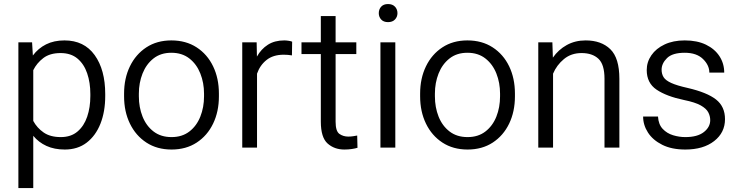

<svg xmlns="http://www.w3.org/2000/svg" viewBox="-20 -741 3713 964"><path d="M508.3 -269V-258.8Q508.3 -180.7 484.4 -120.1Q460.4 -59.6 415.3 -24.9Q370.1 9.8 305.2 9.8Q252.9 9.8 213.4 -8.3Q173.8 -26.4 147 -59.1V203.1H72.3V-528.3H141.1L145 -462.4Q171.9 -498.5 211.4 -518.3Q251 -538.1 303.7 -538.1Q402.3 -538.1 455.3 -464.4Q508.3 -390.6 508.3 -269ZM433.6 -258.8V-269Q433.6 -326.2 417.7 -372.8Q401.9 -419.4 368.9 -447Q335.9 -474.6 284.2 -474.6Q230.5 -474.6 197.5 -449.5Q164.6 -424.3 147 -388.7V-133.8Q166 -98.6 199.2 -75.7Q232.4 -52.7 285.2 -52.7Q336.4 -52.7 369.1 -80.6Q401.9 -108.4 417.7 -155Q433.6 -201.7 433.6 -258.8Z M603 -257.3V-271Q603 -347.7 632.3 -408Q661.6 -468.3 714.8 -503.2Q768.1 -538.1 840.3 -538.1Q913.6 -538.1 967.3 -503.2Q1021 -468.3 1050 -408Q1079.1 -347.7 1079.1 -271V-257.3Q1079.1 -180.7 1050 -120.4Q1021 -60.1 967.5 -25.1Q914.1 9.8 841.3 9.8Q768.6 9.8 715.1 -25.1Q661.6 -60.1 632.3 -120.4Q603 -180.7 603 -257.3ZM677.2 -271V-257.3Q677.2 -202.1 695.8 -155.5Q714.4 -108.9 751 -80.8Q787.6 -52.7 841.3 -52.7Q894.5 -52.7 930.9 -80.8Q967.3 -108.9 985.8 -155.5Q1004.4 -202.1 1004.4 -257.3V-271Q1004.4 -325.2 985.8 -372.1Q967.3 -418.9 930.7 -447.5Q894 -476.1 840.3 -476.1Q787.1 -476.1 750.7 -447.5Q714.4 -418.9 695.8 -372.1Q677.2 -325.2 677.2 -271Z M1446.8 -531.7 1445.8 -462.9Q1425.8 -466.3 1404.3 -466.3Q1351.6 -466.3 1318.4 -439.9Q1285.2 -413.6 1270.5 -371.1V0H1196.3V-528.3H1268.6L1270 -457Q1291 -494.6 1325 -516.4Q1358.9 -538.1 1407.2 -538.1Q1417.5 -538.1 1429.7 -536.1Q1441.9 -534.2 1446.8 -531.7Z M1769 -528.3V-469.7H1665V-129.9Q1665 -82 1684.3 -68.6Q1703.6 -55.2 1728.5 -55.2Q1741.2 -55.2 1753.4 -57.1Q1765.6 -59.1 1773.4 -60.5L1774.9 1Q1764.2 4.4 1746.8 7.1Q1729.5 9.8 1709 9.8Q1658.7 9.8 1624.8 -20.5Q1590.8 -50.8 1590.8 -130.4V-469.7H1493.7V-528.3H1590.8V-660.2H1665V-528.3Z M1881.8 -674.8Q1881.8 -694.3 1893.8 -707.5Q1905.8 -720.7 1928.2 -720.7Q1950.7 -720.7 1963.1 -707.5Q1975.6 -694.3 1975.6 -674.8Q1975.6 -656.2 1963.1 -643.1Q1950.7 -629.9 1928.2 -629.9Q1905.8 -629.9 1893.8 -643.1Q1881.8 -656.2 1881.8 -674.8ZM1964.8 -528.3V0H1890.1V-528.3Z M2089.4 -257.3V-271Q2089.4 -347.7 2118.7 -408Q2147.9 -468.3 2201.2 -503.2Q2254.4 -538.1 2326.7 -538.1Q2399.9 -538.1 2453.6 -503.2Q2507.3 -468.3 2536.4 -408Q2565.4 -347.7 2565.4 -271V-257.3Q2565.4 -180.7 2536.4 -120.4Q2507.3 -60.1 2453.9 -25.1Q2400.4 9.8 2327.6 9.8Q2254.9 9.8 2201.4 -25.1Q2147.9 -60.1 2118.7 -120.4Q2089.4 -180.7 2089.4 -257.3ZM2163.6 -271V-257.3Q2163.6 -202.1 2182.1 -155.5Q2200.7 -108.9 2237.3 -80.8Q2273.9 -52.7 2327.6 -52.7Q2380.9 -52.7 2417.2 -80.8Q2453.6 -108.9 2472.2 -155.5Q2490.7 -202.1 2490.7 -257.3V-271Q2490.7 -325.2 2472.2 -372.1Q2453.6 -418.9 2417 -447.5Q2380.4 -476.1 2326.7 -476.1Q2273.4 -476.1 2237.1 -447.5Q2200.7 -418.9 2182.1 -372.1Q2163.6 -325.2 2163.6 -271Z M2899.9 -474.6Q2847.7 -474.6 2811.3 -444.3Q2774.9 -414.1 2756.8 -371.1V0H2682.6V-528.3H2753.4L2755.9 -451.7Q2783.7 -491.7 2825.7 -514.9Q2867.7 -538.1 2920.4 -538.1Q2999 -538.1 3044.4 -493.9Q3089.8 -449.7 3089.8 -345.2V0H3015.1V-345.7Q3015.1 -417.5 2984.6 -446Q2954.1 -474.6 2899.9 -474.6Z M3545.9 -137.7Q3545.9 -158.2 3536.1 -177Q3526.4 -195.8 3498.3 -211.7Q3470.2 -227.5 3414.6 -238.8Q3326.2 -257.3 3276.6 -290.8Q3227.1 -324.2 3227.1 -389.2Q3227.1 -429.7 3250.5 -463.6Q3273.9 -497.6 3316.9 -517.8Q3359.9 -538.1 3418 -538.1Q3480.5 -538.1 3524.7 -516.6Q3568.8 -495.1 3592.5 -458.5Q3616.2 -421.9 3616.2 -376.5H3541.5Q3541.5 -413.6 3509.5 -444.8Q3477.5 -476.1 3418 -476.1Q3356 -476.1 3328.9 -449.2Q3301.8 -422.4 3301.8 -391.1Q3301.8 -369.6 3311.8 -353.5Q3321.8 -337.4 3350.1 -324.5Q3378.4 -311.5 3433.1 -299.3Q3529.8 -276.9 3575 -241.5Q3620.1 -206.1 3620.1 -142.6Q3620.1 -75.2 3565.7 -32.7Q3511.2 9.8 3420.9 9.8Q3352.5 9.8 3305.2 -13.9Q3257.8 -37.6 3233.4 -75.4Q3209 -113.3 3209 -155.8H3283.7Q3286.1 -116.2 3307.4 -93.8Q3328.6 -71.3 3359.4 -62Q3390.1 -52.7 3420.9 -52.7Q3481.9 -52.7 3513.9 -77.9Q3545.9 -103 3545.9 -137.7Z"/></svg>

Font: Vazirmatn UI Light
Style: Regular
Weight: 300
Designer: Saber Rastikerdar
Foundry: Saber Rastikerdar
Version: Version 33.003